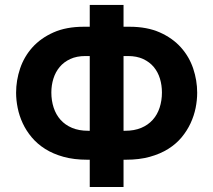

<svg xmlns="http://www.w3.org/2000/svg" viewBox="-20 -744 860 774"><path d="M478 -216.8H483.9Q521.5 -216.8 549.3 -228.5Q577.1 -240.2 595.7 -261Q614.3 -281.7 623.5 -310.1Q632.8 -338.4 632.8 -371.1Q632.8 -400.4 624.8 -427Q616.7 -453.6 599.9 -473.9Q583 -494.1 557.1 -506.1Q531.2 -518.1 496.1 -518.1H478ZM341.8 9.8V-100.1H332Q278.3 -100.1 236.1 -111.8Q193.8 -123.5 162.1 -143.6Q130.4 -163.6 107.9 -190.4Q85.4 -217.3 71.5 -247.3Q57.6 -277.3 51.3 -308.8Q44.9 -340.3 44.9 -370.1Q44.9 -419.9 61 -467.8Q77.1 -515.6 110.6 -553Q144 -590.3 195.6 -613.3Q247.1 -636.2 317.9 -636.2H341.8V-724.1H478V-636.2H502Q572.8 -636.2 624.3 -613.3Q675.8 -590.3 709.2 -553Q742.7 -515.6 758.8 -467.8Q774.9 -419.9 774.9 -370.1Q774.9 -340.3 768.6 -308.8Q762.2 -277.3 748.3 -247.3Q734.4 -217.3 712.2 -190.4Q689.9 -163.6 658 -143.6Q626 -123.5 583.7 -111.8Q541.5 -100.1 487.8 -100.1H478V9.8ZM341.8 -518.1H324.2Q289.1 -518.1 263.2 -506.1Q237.3 -494.1 220.5 -473.9Q203.6 -453.6 195.3 -427Q187 -400.4 187 -371.1Q187 -338.4 196.3 -310.1Q205.6 -281.7 224.1 -261Q242.7 -240.2 270.5 -228.5Q298.3 -216.8 335.9 -216.8H341.8Z"/></svg>

Font: Droid Sans
Style: Bold
Weight: 700
Foundry: Ascender Corporation
Version: Version 1.00 build 112